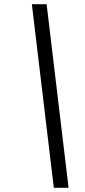

<svg xmlns="http://www.w3.org/2000/svg" viewBox="-20 -730 403 910"><path d="M235 160H305L201 -710H131Z"/></svg>

Font: Falling Sky
Style: CondObl
Weight: 400
Designer: Paul D. Hunt
Foundry: Adobe Systems Incorporated
Version: Version 1.02